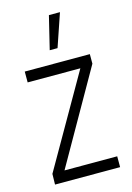

<svg xmlns="http://www.w3.org/2000/svg" viewBox="-112 -777 575 835"><g transform="rotate(-15 176.0 -359.5)"><path d="M158.2 -570.3 194.3 -718.8H244.1L193.4 -570.3ZM29.3 0 30.3 -47.9 266.6 -460H29.3V-508.8H322.3V-465.8L85 -48.8H322.3V0Z"/></g></svg>

Font: Post No Bills Colombo
Style: Regular
Weight: 500
Designer: Kosala Senevirathne, Siva Puranthara, Lasantha Premarathna, Tharique Azeez
Foundry: Mooniak
Version: Version 1.220 ; ttfautohint (v1.5)